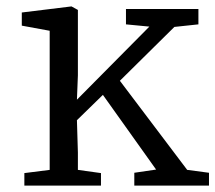

<svg xmlns="http://www.w3.org/2000/svg" viewBox="-20 -579 672 599"><path d="M135 -49V-483L48 -499V-540L203 -559L223 -548V-344L220 -268L446 -496L373 -503V-551H599V-503L524 -495L354 -327L564 -49L632 -40V0H399V-40L467 -50L301 -283L220 -204L223 -103V-49L295 -39V0H56V-39Z"/></svg>

Font: Martel
Style: Regular
Weight: 400
Designer: Dan Reynolds
Foundry: Dan Reynolds
Version: Version 1.001; ttfautohint (v1.1) -l 5 -r 5 -G 72 -x 0 -D la